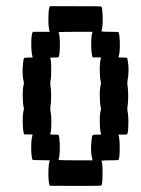

<svg xmlns="http://www.w3.org/2000/svg" viewBox="-20 -570 456 623"><path d="M140.6 -546.9 141.6 -549.8H225.1Q308.1 -549.8 309.1 -548.8Q312 -543.9 313 -520Q314 -496.1 312 -482.4Q309.6 -468.8 309.1 -467.8H312.5Q315.9 -467.3 322.3 -467Q328.6 -466.8 335.9 -466.8Q363.3 -466.8 364.7 -465.3Q367.7 -460.4 368.7 -436.8Q369.6 -413.1 367.7 -399.4Q365.2 -385.3 364.7 -384.3Q363.8 -383.3 377.9 -383.3Q391.6 -383.3 392.6 -382.3Q393.1 -381.8 394 -376.5Q400.4 -342.8 393.6 -306.2Q392.6 -299.8 393.6 -293.9Q396 -281.2 396 -258.3Q396 -235.4 393.6 -223.1Q392.6 -216.8 393.6 -210.4Q397 -195.8 396.5 -167.7Q396 -139.6 392.6 -134.3Q391.6 -133.3 377.9 -133.3H364.3L365.2 -128.9Q368.7 -116.7 368.4 -86.9Q368.2 -57.1 364.7 -51.3Q363.3 -49.8 335.9 -49.8Q328.6 -49.8 322.3 -49.6Q315.9 -49.3 312.5 -48.8H309.1Q313 -42 312.7 -6.8Q312.5 28.3 308.6 32.2Q307.6 33.2 224.6 33.2L141.1 32.7L140.1 28.8Q136.7 16.1 137 -10.3Q137.2 -36.6 140.6 -46.4L141.6 -49.8L113.8 -50.3L85.9 -50.8L84.5 -54.7Q81.1 -67.4 81.3 -93.5Q81.5 -119.6 85 -129.4L85.9 -133.3L72.3 -133.8H58.1L57.1 -137.7Q53.7 -150.4 53.7 -176.8Q53.7 -203.1 57.1 -212.9Q58.1 -216.8 57.1 -221.2Q53.7 -234.4 53.7 -260Q53.7 -285.6 57.1 -295.9Q58.1 -299.8 57.1 -304.7Q50.8 -327.6 54.7 -364.3Q56.2 -378.9 58.1 -381.1Q60.1 -383.3 72.3 -383.3H85.9L85 -387.7Q81.5 -401.4 81.5 -427.7Q81.5 -454.1 85 -463.4L86.4 -466.8H113.8H141.6L140.1 -471.2Q136.7 -484.4 137 -511Q137.2 -537.6 140.6 -546.9ZM279.3 -462.9 280.8 -466.8H225.1Q210.9 -466.8 197.5 -466.6Q184.1 -466.3 176.8 -466.1Q169.4 -465.8 169.9 -465.3Q174.3 -457.5 174.3 -425.8Q174.3 -392.1 169.9 -384.3Q168.9 -383.3 155.8 -383.3Q141.6 -383.3 142.6 -382.3Q146 -377 146.2 -348.6Q146.5 -320.3 143.6 -306.2Q142.6 -299.8 143.6 -293.9Q146 -281.2 146 -258.3Q146 -235.4 143.6 -223.1Q142.6 -216.8 143.6 -210.4Q147 -195.8 146.5 -167.7Q146 -139.6 142.6 -134.3Q141.6 -133.3 155.8 -133.3Q168.9 -133.3 169.9 -132.3Q172.9 -127.4 173.8 -103.8Q174.8 -80.1 172.9 -65.9Q170.9 -52.7 169.9 -51.3Q169.4 -50.8 176.8 -50.5Q184.1 -50.3 197.5 -50Q210.9 -49.8 225.1 -49.8H280.3L279.3 -54.7Q272.9 -77.6 276.9 -114.3Q278.3 -128.9 280.3 -131.1Q282.2 -133.3 294.4 -133.3H308.1L307.1 -137.7Q303.7 -150.9 303.7 -176.8Q303.7 -202.6 307.1 -212.9Q308.1 -216.8 307.1 -221.2Q303.7 -234.4 303.7 -260Q303.7 -285.6 307.1 -295.9Q308.1 -299.8 307.1 -304.7Q303.7 -317.9 303.7 -343.5Q303.7 -369.1 307.1 -379.4L308.1 -383.3L294.4 -383.8H280.3L279.3 -387.7Q275.9 -400.4 275.9 -426.5Q275.9 -452.6 279.3 -462.9Z"/></svg>

Font: VT323
Style: Regular
Weight: 400
Monospace: yes
Version: Version 001.002